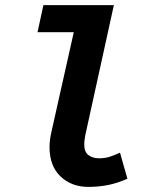

<svg xmlns="http://www.w3.org/2000/svg" viewBox="-20 -720 640 752"><path d="M326 12Q260 12 217 -29Q174 -70 174 -144Q174 -158 176 -173.5Q178 -189 182 -206L269 -594H127L150 -700H426L314 -190Q313 -182 311.5 -173.5Q310 -165 310 -153Q310 -125 326.5 -112.5Q343 -100 368 -100Q390 -100 408 -105.5Q426 -111 450 -122L479 -20Q441 -3 404 4.5Q367 12 326 12Z"/></svg>

Font: Source Code Pro ExtraLight
Style: Bold Italic
Weight: 700
Italic angle: -11°
Monospace: yes
Version: Version 1.016;hotconv 1.0.116;makeotfexe 2.5.65601